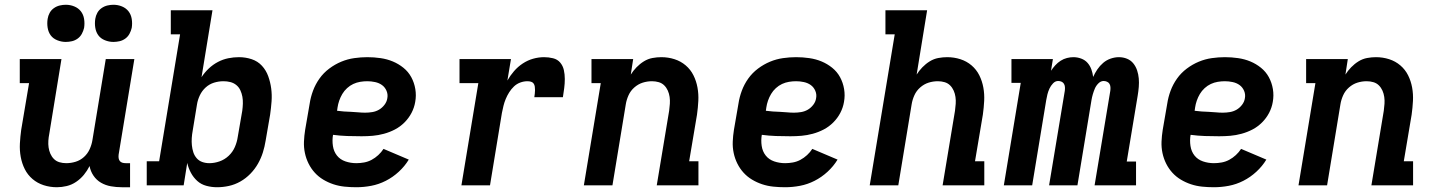

<svg xmlns="http://www.w3.org/2000/svg" viewBox="-20 -778 6040 806"><path d="M219 8Q190 8 163.5 -0.5Q137 -9 116.5 -26.5Q96 -44 84 -68Q72 -92 67 -119.5Q62 -147 63.5 -175.5Q65 -204 69 -233L102 -429H63V-530H238L187 -217Q184 -202 183 -187.5Q182 -173 184 -159Q186 -145 191.5 -132.5Q197 -120 206.5 -110.5Q216 -101 229.5 -97Q243 -93 258 -93Q278 -93 297.5 -99Q317 -105 332.5 -119Q348 -133 356.5 -152Q365 -171 368 -190L424 -530H544L478 -129Q477 -121 478 -114Q479 -107 483 -102Q487 -97 493.5 -95Q500 -93 508 -93H526V8H491Q468 8 445.5 4Q423 0 404 -11Q385 -22 372.5 -40.5Q360 -59 356 -81Q346 -61 332 -44Q318 -27 299.5 -14.5Q281 -2 260 3Q239 8 219 8ZM456 -602Q438 -602 420.5 -609Q403 -616 393 -629.5Q383 -643 380 -661.5Q377 -680 380 -699Q382 -712 388.5 -724Q395 -736 406.5 -744Q418 -752 431 -755Q444 -758 456 -758Q475 -758 492 -751Q509 -744 519.5 -730.5Q530 -717 533 -698.5Q536 -680 533 -661Q530 -648 523.5 -636Q517 -624 506 -616Q495 -608 482 -605Q469 -602 456 -602ZM256 -602Q238 -602 220.5 -609Q203 -616 193 -629.5Q183 -643 180 -661.5Q177 -680 180 -699Q182 -712 188.5 -724Q195 -736 206.5 -744Q218 -752 231 -755Q244 -758 256 -758Q275 -758 292 -751Q309 -744 319.5 -730.5Q330 -717 333 -698.5Q336 -680 333 -661Q330 -648 323.5 -636Q317 -624 306 -616Q295 -608 282 -605Q269 -602 256 -602Z M891 8Q868 8 846 2Q824 -4 808 -18.5Q792 -33 781.5 -52.5Q771 -72 766 -94L751 0H596V-101H648L736 -634H697V-735H872L826 -454Q839 -474 856.5 -490.5Q874 -507 895 -518Q916 -529 938.5 -533.5Q961 -538 983 -538Q1011 -538 1036.5 -529.5Q1062 -521 1079.5 -502Q1097 -483 1106 -458Q1115 -433 1118.5 -406.5Q1122 -380 1120 -352.5Q1118 -325 1114 -297L1095 -187Q1091 -162 1083.5 -138Q1076 -114 1063 -91Q1050 -68 1031 -48.5Q1012 -29 989 -16Q966 -3 941 2.5Q916 8 891 8ZM859 -93Q880 -93 901.5 -100.5Q923 -108 940 -124Q957 -140 966 -161Q975 -182 978 -203L997 -313Q999 -328 999.5 -343Q1000 -358 997.5 -372Q995 -386 989 -399Q983 -412 972 -421Q961 -430 947 -433.5Q933 -437 918 -437Q898 -437 878.5 -431Q859 -425 843.5 -411Q828 -397 819 -378Q810 -359 807 -340L789 -230Q786 -214 785 -198.5Q784 -183 785.5 -168Q787 -153 791.5 -139Q796 -125 805.5 -114Q815 -103 829 -98Q843 -93 859 -93Z M1476 8Q1451 8 1426.5 5.5Q1402 3 1379.5 -4.5Q1357 -12 1337 -24Q1317 -36 1301.5 -53Q1286 -70 1275.5 -91Q1265 -112 1260 -135.5Q1255 -159 1256 -183.5Q1257 -208 1261 -233L1280 -343Q1284 -370 1294 -397Q1304 -424 1321 -448Q1338 -472 1362 -490Q1386 -508 1412.5 -519Q1439 -530 1467 -534Q1495 -538 1522 -538Q1550 -538 1577.5 -534Q1605 -530 1629 -520Q1653 -510 1673.5 -493.5Q1694 -477 1706.5 -454Q1719 -431 1723.5 -404Q1728 -377 1723 -350Q1719 -326 1707.5 -304Q1696 -282 1678 -264Q1660 -246 1638 -234.5Q1616 -223 1592 -216.5Q1568 -210 1545 -208Q1522 -206 1498 -206Q1468 -206 1438 -207Q1408 -208 1378 -212Q1374 -189 1377.5 -165.5Q1381 -142 1394.5 -125Q1408 -108 1430 -100.5Q1452 -93 1476 -93Q1492 -93 1508.5 -96Q1525 -99 1540 -107Q1555 -115 1568 -127Q1581 -139 1590 -153L1696 -108Q1679 -80 1654 -57Q1629 -34 1599.5 -19Q1570 -4 1538.5 2Q1507 8 1476 8ZM1513 -305Q1528 -305 1543 -307.5Q1558 -310 1571 -317.5Q1584 -325 1594 -338Q1604 -351 1606 -366Q1609 -382 1602.5 -397Q1596 -412 1583.5 -421Q1571 -430 1554.5 -433.5Q1538 -437 1522 -437Q1507 -437 1492 -434.5Q1477 -432 1463 -425.5Q1449 -419 1437 -408Q1425 -397 1417 -383.5Q1409 -370 1404 -355.5Q1399 -341 1397 -327L1395 -313Q1409 -311 1424 -310Q1439 -309 1454 -308.5Q1469 -308 1483.5 -306.5Q1498 -305 1513 -305Z M1917 0 1988 -429H1909V-530H2125L2110 -440Q2122 -461 2138 -479.5Q2154 -498 2174.5 -511.5Q2195 -525 2218 -531.5Q2241 -538 2264 -538Q2283 -538 2301.5 -533.5Q2320 -529 2331.5 -515.5Q2343 -502 2347 -484Q2351 -466 2351 -446.5Q2351 -427 2348.5 -408Q2346 -389 2343 -370H2223Q2224 -377 2225 -384.5Q2226 -392 2226 -399.5Q2226 -407 2225 -414.5Q2224 -422 2220 -427.5Q2216 -433 2209 -435Q2202 -437 2194 -437Q2179 -437 2164 -431.5Q2149 -426 2137.5 -415Q2126 -404 2117.5 -390.5Q2109 -377 2103 -362.5Q2097 -348 2093.5 -333.5Q2090 -319 2087 -304L2037 0Z M2431 0 2502 -429H2463V-530H2638L2628 -465Q2638 -481 2652 -495.5Q2666 -510 2683 -520.5Q2700 -531 2719 -534.5Q2738 -538 2756 -538Q2785 -538 2811.5 -529.5Q2838 -521 2858.5 -503.5Q2879 -486 2891 -462Q2903 -438 2908 -410.5Q2913 -383 2911.5 -354.5Q2910 -326 2906 -297L2873 -101H2912V0H2737L2789 -313Q2791 -328 2792 -342.5Q2793 -357 2791 -371Q2789 -385 2783.5 -397.5Q2778 -410 2768.5 -419.5Q2759 -429 2745.5 -433Q2732 -437 2717 -437Q2697 -437 2678 -431Q2659 -425 2643 -411Q2627 -397 2618.5 -378Q2610 -359 2607 -340L2551 0Z M3276 8Q3251 8 3226.5 5.5Q3202 3 3179.5 -4.5Q3157 -12 3137 -24Q3117 -36 3101.5 -53Q3086 -70 3075.5 -91Q3065 -112 3060 -135.5Q3055 -159 3056 -183.5Q3057 -208 3061 -233L3080 -343Q3084 -370 3094 -397Q3104 -424 3121 -448Q3138 -472 3162 -490Q3186 -508 3212.5 -519Q3239 -530 3267 -534Q3295 -538 3322 -538Q3350 -538 3377.5 -534Q3405 -530 3429 -520Q3453 -510 3473.5 -493.5Q3494 -477 3506.5 -454Q3519 -431 3523.5 -404Q3528 -377 3523 -350Q3519 -326 3507.5 -304Q3496 -282 3478 -264Q3460 -246 3438 -234.5Q3416 -223 3392 -216.5Q3368 -210 3345 -208Q3322 -206 3298 -206Q3268 -206 3238 -207Q3208 -208 3178 -212Q3174 -189 3177.5 -165.5Q3181 -142 3194.5 -125Q3208 -108 3230 -100.5Q3252 -93 3276 -93Q3292 -93 3308.5 -96Q3325 -99 3340 -107Q3355 -115 3368 -127Q3381 -139 3390 -153L3496 -108Q3479 -80 3454 -57Q3429 -34 3399.5 -19Q3370 -4 3338.5 2Q3307 8 3276 8ZM3313 -305Q3328 -305 3343 -307.5Q3358 -310 3371 -317.5Q3384 -325 3394 -338Q3404 -351 3406 -366Q3409 -382 3402.5 -397Q3396 -412 3383.5 -421Q3371 -430 3354.5 -433.5Q3338 -437 3322 -437Q3307 -437 3292 -434.5Q3277 -432 3263 -425.5Q3249 -419 3237 -408Q3225 -397 3217 -383.5Q3209 -370 3204 -355.5Q3199 -341 3197 -327L3195 -313Q3209 -311 3224 -310Q3239 -309 3254 -308.5Q3269 -308 3283.5 -306.5Q3298 -305 3313 -305Z M3631 0 3736 -634H3697V-735H3872L3828 -465Q3838 -481 3852 -495.5Q3866 -510 3883 -520.5Q3900 -531 3919 -534.5Q3938 -538 3956 -538Q3985 -538 4011.5 -529.5Q4038 -521 4058.5 -503.5Q4079 -486 4091 -462Q4103 -438 4108 -410.5Q4113 -383 4111.5 -354.5Q4110 -326 4106 -297L4073 -101H4112V0H3937L3989 -313Q3991 -328 3992 -342.5Q3993 -357 3991 -371Q3989 -385 3983.5 -397.5Q3978 -410 3968.5 -419.5Q3959 -429 3945.5 -433Q3932 -437 3917 -437Q3897 -437 3878 -431Q3859 -425 3843 -411Q3827 -397 3818.5 -378Q3810 -359 3807 -340L3751 0Z M4194 0 4265 -430H4226V-530H4400L4392 -481Q4400 -493 4410 -504Q4420 -515 4432.5 -523Q4445 -531 4459 -534.5Q4473 -538 4486 -538Q4503 -538 4519 -532Q4535 -526 4545.5 -514Q4556 -502 4561.5 -486.5Q4567 -471 4569 -455Q4576 -471 4586.5 -486.5Q4597 -502 4611 -514Q4625 -526 4642.5 -532Q4660 -538 4677 -538Q4695 -538 4711 -531.5Q4727 -525 4737.5 -512Q4748 -499 4753.5 -482.5Q4759 -466 4760.5 -448.5Q4762 -431 4760.5 -413Q4759 -395 4756 -377L4710 -100H4749V0H4575L4641 -397Q4642 -405 4641.5 -412.5Q4641 -420 4637.5 -426Q4634 -432 4627 -435Q4620 -438 4613 -438Q4601 -438 4591 -428Q4581 -418 4576 -406Q4571 -394 4567.5 -382Q4564 -370 4562 -358L4503 0H4384L4450 -397Q4451 -405 4450.5 -412.5Q4450 -420 4446.5 -426Q4443 -432 4436.5 -435Q4430 -438 4422 -438Q4410 -438 4400.5 -428Q4391 -418 4385.5 -406Q4380 -394 4377 -382Q4374 -370 4372 -358L4313 0Z M5076 8Q5051 8 5026.5 5.5Q5002 3 4979.5 -4.5Q4957 -12 4937 -24Q4917 -36 4901.5 -53Q4886 -70 4875.5 -91Q4865 -112 4860 -135.5Q4855 -159 4856 -183.5Q4857 -208 4861 -233L4880 -343Q4884 -370 4894 -397Q4904 -424 4921 -448Q4938 -472 4962 -490Q4986 -508 5012.5 -519Q5039 -530 5067 -534Q5095 -538 5122 -538Q5150 -538 5177.5 -534Q5205 -530 5229 -520Q5253 -510 5273.5 -493.5Q5294 -477 5306.5 -454Q5319 -431 5323.5 -404Q5328 -377 5323 -350Q5319 -326 5307.5 -304Q5296 -282 5278 -264Q5260 -246 5238 -234.5Q5216 -223 5192 -216.5Q5168 -210 5145 -208Q5122 -206 5098 -206Q5068 -206 5038 -207Q5008 -208 4978 -212Q4974 -189 4977.5 -165.5Q4981 -142 4994.5 -125Q5008 -108 5030 -100.5Q5052 -93 5076 -93Q5092 -93 5108.5 -96Q5125 -99 5140 -107Q5155 -115 5168 -127Q5181 -139 5190 -153L5296 -108Q5279 -80 5254 -57Q5229 -34 5199.5 -19Q5170 -4 5138.5 2Q5107 8 5076 8ZM5113 -305Q5128 -305 5143 -307.5Q5158 -310 5171 -317.5Q5184 -325 5194 -338Q5204 -351 5206 -366Q5209 -382 5202.5 -397Q5196 -412 5183.5 -421Q5171 -430 5154.5 -433.5Q5138 -437 5122 -437Q5107 -437 5092 -434.5Q5077 -432 5063 -425.5Q5049 -419 5037 -408Q5025 -397 5017 -383.5Q5009 -370 5004 -355.5Q4999 -341 4997 -327L4995 -313Q5009 -311 5024 -310Q5039 -309 5054 -308.5Q5069 -308 5083.5 -306.5Q5098 -305 5113 -305Z M5431 0 5502 -429H5463V-530H5638L5628 -465Q5638 -481 5652 -495.5Q5666 -510 5683 -520.5Q5700 -531 5719 -534.5Q5738 -538 5756 -538Q5785 -538 5811.5 -529.5Q5838 -521 5858.5 -503.5Q5879 -486 5891 -462Q5903 -438 5908 -410.5Q5913 -383 5911.5 -354.5Q5910 -326 5906 -297L5873 -101H5912V0H5737L5789 -313Q5791 -328 5792 -342.5Q5793 -357 5791 -371Q5789 -385 5783.5 -397.5Q5778 -410 5768.5 -419.5Q5759 -429 5745.5 -433Q5732 -437 5717 -437Q5697 -437 5678 -431Q5659 -425 5643 -411Q5627 -397 5618.5 -378Q5610 -359 5607 -340L5551 0Z"/></svg>

Font: Iosevka Curly Slab Extended
Style: Bold Italic
Weight: 700
Width: 7
Italic angle: -9°
Monospace: yes
Designer: Belleve Invis
Foundry: Belleve Invis
Version: Version 11.0.0; ttfautohint (v1.8.3)